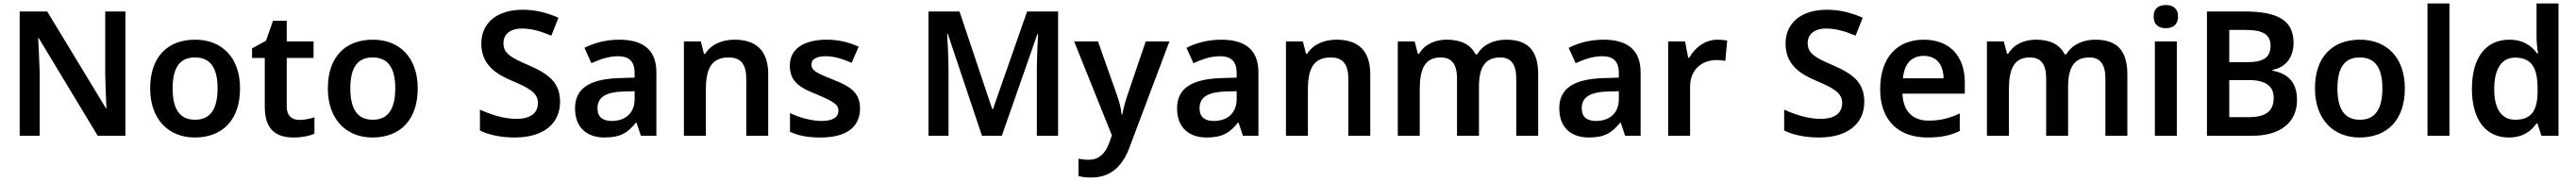

<svg xmlns="http://www.w3.org/2000/svg" viewBox="-20 -780 14787 1040"><path d="M700 0V-714H584V-351C585 -286 589 -211 591 -158H588L251 -714H93V0H208V-360C206 -430 202 -500 199 -560H203L541 0Z M1358 -272C1358 -452 1251 -552 1101 -552C941 -552 842 -452 842 -272C842 -92 950 10 1098 10C1258 10 1358 -92 1358 -272ZM971 -272C971 -387 1009 -450 1099 -450C1190 -450 1229 -387 1229 -272C1229 -157 1190 -92 1100 -92C1009 -92 971 -157 971 -272Z M1698 -91C1656 -91 1626 -115 1626 -166V-447H1780V-542H1626V-661H1547L1507 -546L1427 -502V-447H1500V-165C1500 -28 1573 10 1666 10C1713 10 1758 1 1785 -12V-106C1760 -98 1729 -91 1698 -91Z M2378 -272C2378 -452 2271 -552 2121 -552C1961 -552 1862 -452 1862 -272C1862 -92 1970 10 2118 10C2278 10 2378 -92 2378 -272ZM1991 -272C1991 -387 2029 -450 2119 -450C2210 -450 2249 -387 2249 -272C2249 -157 2210 -92 2120 -92C2029 -92 1991 -157 1991 -272Z M3195 -195C3195 -307 3128 -356 3013 -406C2913 -449 2870 -473 2870 -532C2870 -582 2907 -616 2976 -616C3033 -616 3085 -600 3145 -575L3186 -678C3120 -707 3055 -724 2980 -724C2836 -724 2743 -651 2743 -529C2743 -406 2831 -353 2919 -316C3016 -275 3068 -247 3068 -188C3068 -134 3030 -97 2944 -97C2870 -97 2795 -123 2735 -150V-30C2788 -4 2858 10 2935 10C3098 10 3195 -68 3195 -195Z M3534 -552C3459 -552 3388 -533 3335 -505L3375 -417C3424 -439 3474 -457 3528 -457C3588 -457 3623 -430 3623 -361V-334L3529 -331C3362 -325 3281 -270 3281 -158C3281 -43 3353 10 3450 10C3540 10 3583 -16 3630 -75H3634L3659 0H3748V-364C3748 -492 3674 -552 3534 -552ZM3557 -254 3623 -256V-210C3623 -127 3566 -85 3492 -85C3443 -85 3410 -105 3410 -157C3410 -215 3446 -250 3557 -254Z M4196 -552C4128 -552 4063 -527 4028 -471H4021L4003 -542H3906V0H4032V-265C4032 -384 4063 -450 4164 -450C4233 -450 4264 -409 4264 -328V0H4390V-353C4390 -493 4317 -552 4196 -552Z M4917 -157C4917 -250 4858 -285 4761 -323C4663 -362 4638 -376 4638 -410C4638 -440 4667 -457 4721 -457C4771 -457 4819 -440 4869 -419L4909 -512C4849 -539 4791 -552 4725 -552C4598 -552 4514 -501 4514 -404C4514 -313 4566 -278 4670 -237C4775 -193 4793 -176 4793 -144C4793 -108 4764 -85 4695 -85C4638 -85 4568 -105 4515 -130V-23C4565 0 4615 10 4691 10C4836 10 4917 -48 4917 -157Z M5617 0H5731L5935 -584H5939C5937 -543 5932 -444 5932 -376V0H6054V-714H5876L5680 -153H5676L5488 -714H5310V0H5425V-370C5425 -444 5420 -545 5417 -585H5421Z M6146 -542 6363 -2 6347 42C6327 97 6292 138 6230 138C6207 138 6185 135 6171 132V232C6189 236 6213 240 6246 240C6350 240 6421 180 6462 72L6693 -542H6557L6453 -236C6440 -197 6428 -156 6423 -122H6419C6415 -160 6405 -197 6391 -236L6283 -542Z M6990 -552C6915 -552 6844 -533 6791 -505L6831 -417C6880 -439 6930 -457 6984 -457C7044 -457 7079 -430 7079 -361V-334L6985 -331C6818 -325 6737 -270 6737 -158C6737 -43 6809 10 6906 10C6996 10 7039 -16 7086 -75H7090L7115 0H7204V-364C7204 -492 7130 -552 6990 -552ZM7013 -254 7079 -256V-210C7079 -127 7022 -85 6948 -85C6899 -85 6866 -105 6866 -157C6866 -215 6902 -250 7013 -254Z M7652 -552C7584 -552 7519 -527 7484 -471H7477L7459 -542H7362V0H7488V-265C7488 -384 7519 -450 7620 -450C7689 -450 7720 -409 7720 -328V0H7846V-353C7846 -493 7773 -552 7652 -552Z M8625 -552C8559 -552 8494 -526 8460 -468H8450C8421 -526 8365 -552 8284 -552C8221 -552 8159 -527 8126 -471H8119L8101 -542H8004V0H8130V-265C8130 -384 8159 -450 8251 -450C8315 -450 8344 -409 8344 -329V0H8470V-282C8470 -391 8504 -450 8592 -450C8655 -450 8684 -409 8684 -329V0H8810V-353C8810 -493 8748 -552 8625 -552Z M9184 -552C9109 -552 9038 -533 8985 -505L9025 -417C9074 -439 9124 -457 9178 -457C9238 -457 9273 -430 9273 -361V-334L9179 -331C9012 -325 8931 -270 8931 -158C8931 -43 9003 10 9100 10C9190 10 9233 -16 9280 -75H9284L9309 0H9398V-364C9398 -492 9324 -552 9184 -552ZM9207 -254 9273 -256V-210C9273 -127 9216 -85 9142 -85C9093 -85 9060 -105 9060 -157C9060 -215 9096 -250 9207 -254Z M9840 -552C9766 -552 9709 -505 9677 -448H9671L9653 -542H9556V0H9682V-281C9682 -386 9755 -435 9835 -435C9849 -435 9871 -433 9884 -430L9895 -547C9881 -550 9857 -552 9840 -552Z M10682 -195C10682 -307 10615 -356 10500 -406C10400 -449 10357 -473 10357 -532C10357 -582 10394 -616 10463 -616C10520 -616 10572 -600 10632 -575L10673 -678C10607 -707 10542 -724 10467 -724C10323 -724 10230 -651 10230 -529C10230 -406 10318 -353 10406 -316C10503 -275 10555 -247 10555 -188C10555 -134 10517 -97 10431 -97C10357 -97 10282 -123 10222 -150V-30C10275 -4 10345 10 10422 10C10585 10 10682 -68 10682 -195Z M11023 -552C10873 -552 10773 -452 10773 -267C10773 -82 10885 10 11044 10C11124 10 11176 -2 11230 -27V-128C11171 -101 11120 -87 11050 -87C10958 -87 10904 -144 10901 -242H11259V-306C11259 -461 11169 -552 11023 -552ZM11023 -459C11100 -459 11136 -405 11137 -330H10904C10911 -415 10955 -459 11023 -459Z M12007 -552C11941 -552 11876 -526 11842 -468H11832C11803 -526 11747 -552 11666 -552C11603 -552 11541 -527 11508 -471H11501L11483 -542H11386V0H11512V-265C11512 -384 11541 -450 11633 -450C11697 -450 11726 -409 11726 -329V0H11852V-282C11852 -391 11886 -450 11974 -450C12037 -450 12066 -409 12066 -329V0H12192V-353C12192 -493 12130 -552 12007 -552Z M12413 -751C12374 -751 12343 -734 12343 -685C12343 -636 12374 -618 12413 -618C12451 -618 12483 -636 12483 -685C12483 -734 12451 -751 12413 -751ZM12476 -542H12350V0H12476Z M12864 -714H12649V0H12910C13068 0 13166 -75 13166 -205C13166 -317 13104 -359 13026 -374V-379C13103 -393 13146 -452 13146 -535C13146 -667 13049 -714 12864 -714ZM12881 -423H12777V-608H12871C12970 -608 13014 -582 13014 -518C13014 -456 12982 -423 12881 -423ZM12777 -320H12887C12996 -320 13032 -279 13032 -217C13032 -151 12997 -107 12893 -107H12777Z M13785 -272C13785 -452 13678 -552 13528 -552C13368 -552 13269 -452 13269 -272C13269 -92 13377 10 13525 10C13685 10 13785 -92 13785 -272ZM13398 -272C13398 -387 13436 -450 13526 -450C13617 -450 13656 -387 13656 -272C13656 -157 13617 -92 13527 -92C13436 -92 13398 -157 13398 -272Z M14041 0V-760H13915V0Z M14381 10C14462 10 14510 -26 14541 -71H14546L14569 0H14667V-760H14541V-570C14541 -536 14546 -492 14550 -473H14544C14513 -517 14464 -552 14384 -552C14256 -552 14170 -456 14170 -270C14170 -85 14255 10 14381 10ZM14419 -92C14340 -92 14298 -153 14298 -268C14298 -383 14340 -449 14417 -449C14517 -449 14547 -385 14547 -269V-253C14546 -145 14512 -92 14419 -92Z"/></svg>

Font: Noto Sans Myanmar SemiBold
Style: Regular
Weight: 600
Designer: Monotype Design Team
Foundry: Monotype Imaging Inc.
Version: Version 2.107